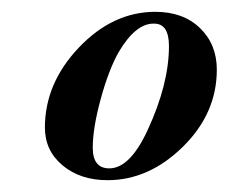

<svg xmlns="http://www.w3.org/2000/svg" viewBox="-20 -705 387 325"><path d="M347 -587Q347 -513 289.5 -456.5Q232 -400 162 -400Q116 -400 86 -425Q56 -450 56 -489Q56 -564 113.5 -624.5Q171 -685 243 -685Q290 -685 318.5 -657.5Q347 -630 347 -587ZM266 -627Q266 -665 241 -665Q210 -666 181 -617Q164 -587 150.5 -537.5Q137 -488 137 -455Q137 -420 165 -420Q200 -420 230 -485Q266 -563 266 -627Z"/></svg>

Font: STIX MathJax Latin
Style: Bold Italic
Weight: 700
Italic angle: -16.33°
Designer: MicroPress Inc., with final additions and corrections provided by Coen Hoffman, Elsevier (retired)
Version: Version 1.1.1